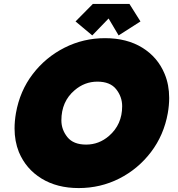

<svg xmlns="http://www.w3.org/2000/svg" viewBox="-20 -942 904 976"><path d="M418 -207Q483 -207 534 -251Q601 -309 601 -402Q601 -450 570.5 -488.5Q540 -527 475 -527Q410 -527 359 -483Q292 -426 292 -330Q292 -283 322.5 -245Q353 -207 418 -207ZM380 14Q270 14 191 -34.5Q112 -83 76 -169Q54 -224 54 -289Q54 -326 61 -367Q81 -480 146.5 -565.5Q212 -651 308 -699.5Q404 -748 514 -748Q625 -748 703.5 -699.5Q782 -651 817 -566Q840 -511 840 -444Q840 -407 833 -367Q813 -255 747.5 -169Q682 -83 586.5 -34.5Q491 14 380 14ZM583 -762 532 -848 449 -762 364 -833 452 -922H638L694 -833Z"/></svg>

Font: YamahaIndonesia935. App Black
Style: Italic
Weight: 900
Italic angle: -10°
Designer: Dalton Maag Ltd
Foundry: Dalton Maag Ltd
Version: Version 1.002; January 01, 2024; Regular/Italic